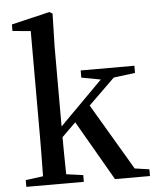

<svg xmlns="http://www.w3.org/2000/svg" viewBox="-56 -861 732 908"><g transform="rotate(-5 310.0 -407.0)"><path d="M619 -32V0H453L289 -284L223 -219Q223 -151 225 -43L305 -32V0H32V-32L115 -43Q117 -161 117 -232V-732L31 -740V-771L212 -814L227 -806L223 -649V-270L427 -475L336 -492V-526H591V-492L489 -479L364 -357L550 -42Z"/></g></svg>

Font: `n[OS CN SemiBold
Style: <[WOS[P|ûg*[NI>           
Weight: 600
Designer: Ryoko NISHIZUKA ¬âXZm¬º[P (kana & ideographs); Frank Grie√ühammer (Latin, Greek & Cyrillic); Wenlong ZHANG _ e¬á¬ü¬ô (b
Foundry: Adobe Systems Incorporated
Version: Version 1.00 April 7, 2017, initial release